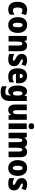

<svg xmlns="http://www.w3.org/2000/svg" viewBox="2368 -3184 1056 5833"><g transform="rotate(90 2896.5 -268.0)"><path d="M273 10Q157 10 96 -58.5Q35 -127 35 -274Q35 -361 62.5 -426Q90 -491 144.5 -527Q199 -563 280 -563Q327 -563 366.5 -552.5Q406 -542 441 -521L394 -388Q367 -404 341 -412.5Q315 -421 288 -421Q251 -421 229.5 -383.5Q208 -346 208 -274Q208 -202 229.5 -167Q251 -132 291 -132Q360 -132 426 -181V-39Q394 -15 356.5 -2.5Q319 10 273 10Z M981 -278Q981 -201 956.5 -135Q932 -69 878.5 -29.5Q825 10 740 10Q661 10 607.5 -29Q554 -68 527 -133.5Q500 -199 500 -278Q500 -361 526 -425.5Q552 -490 606 -526.5Q660 -563 742 -563Q813 -563 867 -529.5Q921 -496 951 -432.5Q981 -369 981 -278ZM673 -277Q673 -203 689 -165Q705 -127 741 -127Q778 -127 793 -165Q808 -203 808 -278Q808 -352 793 -389Q778 -426 741 -426Q705 -426 689 -389Q673 -352 673 -277Z M1370 -563Q1446 -563 1490.5 -511.5Q1535 -460 1535 -360V0H1364V-306Q1364 -361 1353 -389Q1342 -417 1310 -417Q1270 -417 1256.5 -378.5Q1243 -340 1243 -250V0H1072V-553H1204L1224 -484H1233Q1276 -563 1370 -563Z M1992 -170Q1992 -84 1940.5 -37Q1889 10 1789 10Q1743 10 1701.5 3Q1660 -4 1619 -21V-174Q1656 -154 1697.5 -141.5Q1739 -129 1775 -129Q1825 -129 1825 -160Q1825 -170 1818.5 -178.5Q1812 -187 1792 -199Q1772 -211 1731 -230Q1675 -257 1646.5 -298Q1618 -339 1618 -400Q1618 -478 1669.5 -520.5Q1721 -563 1813 -563Q1859 -563 1900 -551Q1941 -539 1985 -516L1941 -393Q1911 -410 1879 -422Q1847 -434 1820 -434Q1782 -434 1782 -409Q1782 -399 1788 -392Q1794 -385 1812.5 -374Q1831 -363 1870 -343Q1927 -314 1959.5 -275Q1992 -236 1992 -170Z M2287 -562Q2392 -562 2451.5 -497.5Q2511 -433 2511 -310V-225H2224Q2226 -121 2326 -121Q2369 -121 2404.5 -131Q2440 -141 2481 -164V-30Q2410 10 2303 10Q2181 10 2118 -61.5Q2055 -133 2055 -274Q2055 -416 2115.5 -489Q2176 -562 2287 -562ZM2292 -436Q2264 -436 2245.5 -414Q2227 -392 2225 -341H2354Q2354 -389 2337.5 -412.5Q2321 -436 2292 -436Z M2754 -563Q2798 -563 2827.5 -544.5Q2857 -526 2880 -484H2887L2900 -553H3048V-34Q3048 99 2984 169.5Q2920 240 2781 240Q2727 240 2684 230.5Q2641 221 2602 201V56Q2648 79 2688.5 89Q2729 99 2774 99Q2822 99 2849.5 78Q2877 57 2877 10V3Q2877 -12 2878.5 -33Q2880 -54 2883 -71H2877Q2856 -31 2826 -10.5Q2796 10 2749 10Q2671 10 2624.5 -65Q2578 -140 2578 -273Q2578 -410 2625 -486.5Q2672 -563 2754 -563ZM2813 -421Q2751 -421 2751 -271Q2751 -132 2814 -132Q2851 -132 2866.5 -162Q2882 -192 2882 -256V-283Q2882 -355 2866.5 -388Q2851 -421 2813 -421Z M3620 -553V0H3488L3468 -68H3459Q3416 10 3322 10Q3246 10 3201.5 -41.5Q3157 -93 3157 -193V-553H3328V-248Q3328 -192 3339 -164Q3350 -136 3377 -136Q3424 -136 3436.5 -177Q3449 -218 3449 -289V-553Z M3815 -776Q3859 -776 3882.5 -756Q3906 -736 3906 -691Q3906 -647 3882 -627Q3858 -607 3815 -607Q3773 -607 3749 -627Q3725 -647 3725 -691Q3725 -736 3748 -756Q3771 -776 3815 -776ZM3901 -553V0H3730V-553Z M4594 -563Q4674 -563 4715 -513.5Q4756 -464 4756 -360V0H4585V-305Q4585 -363 4572.5 -390Q4560 -417 4534 -417Q4497 -417 4483 -379Q4469 -341 4469 -262V0H4298V-305Q4298 -417 4249 -417Q4211 -417 4197 -375.5Q4183 -334 4183 -246V0H4012V-553H4144L4165 -485H4173Q4190 -522 4227 -542.5Q4264 -563 4316 -563Q4369 -563 4401 -542.5Q4433 -522 4449 -489H4459Q4480 -524 4513.5 -543.5Q4547 -563 4594 -563Z M5325 -278Q5325 -201 5300.5 -135Q5276 -69 5222.5 -29.5Q5169 10 5084 10Q5005 10 4951.5 -29Q4898 -68 4871 -133.5Q4844 -199 4844 -278Q4844 -361 4870 -425.5Q4896 -490 4950 -526.5Q5004 -563 5086 -563Q5157 -563 5211 -529.5Q5265 -496 5295 -432.5Q5325 -369 5325 -278ZM5017 -277Q5017 -203 5033 -165Q5049 -127 5085 -127Q5122 -127 5137 -165Q5152 -203 5152 -278Q5152 -352 5137 -389Q5122 -426 5085 -426Q5049 -426 5033 -389Q5017 -352 5017 -277Z M5765 -170Q5765 -84 5713.5 -37Q5662 10 5562 10Q5516 10 5474.5 3Q5433 -4 5392 -21V-174Q5429 -154 5470.5 -141.5Q5512 -129 5548 -129Q5598 -129 5598 -160Q5598 -170 5591.5 -178.5Q5585 -187 5565 -199Q5545 -211 5504 -230Q5448 -257 5419.5 -298Q5391 -339 5391 -400Q5391 -478 5442.5 -520.5Q5494 -563 5586 -563Q5632 -563 5673 -551Q5714 -539 5758 -516L5714 -393Q5684 -410 5652 -422Q5620 -434 5593 -434Q5555 -434 5555 -409Q5555 -399 5561 -392Q5567 -385 5585.5 -374Q5604 -363 5643 -343Q5700 -314 5732.5 -275Q5765 -236 5765 -170Z"/></g></svg>

Font: Noto Sans Myanmar UI Condensed Black
Style: Regular
Weight: 900
Width: 3
Designer: Monotype Design Team
Foundry: Monotype Imaging Inc.
Version: Version 2.103; ttfautohint (v1.8.4.7-5d5b)